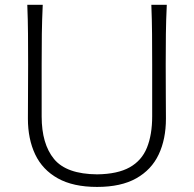

<svg xmlns="http://www.w3.org/2000/svg" viewBox="-20 -752 791 783"><path d="M376 10.3Q278.3 10.3 215.8 -24.7Q153.3 -59.6 123.5 -122.3Q93.8 -185.1 93.8 -268.1Q93.8 -301.3 94.2 -361.8Q94.7 -422.4 94.7 -488.3Q94.7 -556.2 94.2 -613.3Q93.8 -670.4 91.3 -732.4H154.3Q151.4 -670.4 150.6 -613.3Q149.9 -556.2 149.9 -488.3V-276.9Q149.9 -165 200.4 -103.5Q251 -42 376 -41Q459.5 -42 508.8 -69.6Q558.1 -97.2 579.3 -149.9Q600.6 -202.6 600.6 -277.8V-488.3Q600.6 -556.2 600.1 -613.3Q599.6 -670.4 597.2 -732.4H660.2Q657.2 -670.4 656.5 -613.3Q655.8 -556.2 655.8 -488.3Q655.8 -422.4 656.2 -361.8Q656.7 -301.3 656.7 -268.1Q656.7 -184.6 627.2 -122.1Q597.7 -59.6 535.6 -24.7Q473.6 10.3 376 10.3Z"/></svg>

Font: Pinar-DS2-FD Light
Style: Regular
Weight: 300
Designer: Amin Abedi
Version: Version 2.000